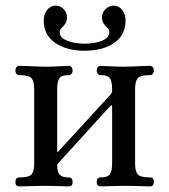

<svg xmlns="http://www.w3.org/2000/svg" viewBox="-20 -665 604 685"><path d="M49 0Q35 0 35 -16Q35 -32 49 -32Q83 -32 92.5 -43Q102 -54 102 -81V-348Q102 -375 92.5 -386Q83 -397 49 -397Q42 -397 38.5 -402Q35 -407 35 -413Q35 -420 38.5 -425Q42 -430 49 -430Q56 -430 72 -429.5Q88 -429 107 -428Q126 -427 142 -427Q166 -427 190.5 -428.5Q215 -430 225 -430Q232 -430 235.5 -425Q239 -420 239 -413Q239 -407 235.5 -402Q232 -397 225 -397Q200 -397 192 -386Q184 -375 184 -346V-127Q184 -120 189 -125Q190 -127 203.5 -141.5Q217 -156 238 -179Q259 -202 282 -227Q305 -252 326 -275Q347 -298 361 -313Q375 -328 376 -330Q380 -334 380 -340V-346Q380 -375 372 -386Q364 -397 339 -397Q332 -397 328.5 -402Q325 -407 325 -413Q325 -420 328.5 -425Q332 -430 339 -430Q349 -430 373.5 -428.5Q398 -427 422 -427Q438 -427 457 -428Q476 -429 492.5 -429.5Q509 -430 515 -430Q522 -430 525.5 -425Q529 -420 529 -413Q529 -407 525.5 -402Q522 -397 515 -397Q481 -397 471.5 -386Q462 -375 462 -348V-81Q462 -54 471.5 -43Q481 -32 515 -32Q529 -32 529 -16Q529 0 515 0Q509 0 492.5 -0.5Q476 -1 457 -1.5Q438 -2 422 -2Q398 -2 373.5 -1Q349 0 339 0Q325 0 325 -16Q325 -32 339 -32Q364 -32 372 -43Q380 -54 380 -83V-286Q380 -288 378.5 -289Q377 -290 375 -288Q373 -286 354 -265.5Q335 -245 308.5 -215.5Q282 -186 255 -156.5Q228 -127 209.5 -106.5Q191 -86 189 -84Q184 -79 184 -75Q184 -50 193.5 -41Q203 -32 225 -32Q239 -32 239 -16Q239 0 225 0Q215 0 190.5 -1Q166 -2 142 -2Q126 -2 107 -1.5Q88 -1 72 -0.5Q56 0 49 0ZM282 -484Q218 -484 177 -512Q136 -540 136 -592Q136 -614 148 -629.5Q160 -645 178 -645Q194 -645 206.5 -633Q219 -621 219 -604Q219 -589 212.5 -580Q206 -571 199.5 -565Q193 -559 193 -550Q193 -534 209 -525Q225 -516 246 -512.5Q267 -509 282 -509Q297 -509 318 -512.5Q339 -516 354.5 -525Q370 -534 370 -550Q370 -559 363.5 -565Q357 -571 350.5 -580Q344 -589 344 -604Q344 -621 357 -633Q370 -645 386 -645Q404 -645 416 -629.5Q428 -614 428 -592Q428 -540 387.5 -512Q347 -484 282 -484Z"/></svg>

Font: Zen Old Mincho
Style: Regular
Weight: 400
Designer: Yoshimichi Ohira
Foundry: Positype
Version: Version 1.001